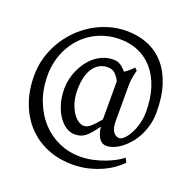

<svg xmlns="http://www.w3.org/2000/svg" viewBox="-144 -789 1095 1111"><g transform="rotate(20 403.5 -234.0)"><path d="M495.1 -356.9Q488.3 -370.6 481 -381.3Q473.6 -392.1 464.8 -399.9Q456.1 -407.7 444.8 -411.9Q433.6 -416 418.9 -416Q392.1 -416 369.9 -404.3Q347.7 -392.6 331.5 -369.6Q315.4 -346.7 306.6 -312.3Q297.9 -277.8 297.9 -231.9Q297.9 -190.4 307.9 -156.7Q317.9 -123 333.3 -99.4Q348.6 -75.7 367.2 -62.7Q385.7 -49.8 402.8 -49.8Q412.1 -49.8 420.9 -53Q429.7 -56.2 439.9 -64.2Q450.2 -72.3 463.4 -86.2Q476.6 -100.1 495.1 -122.1ZM772.9 -268.1Q772.9 -226.1 763.2 -188.5Q753.4 -150.9 737.3 -119.6Q721.2 -88.4 700 -63.5Q678.7 -38.6 655.8 -21.2Q632.8 -3.9 609.1 5.4Q585.4 14.6 564.9 14.6Q553.2 14.6 542.5 9.5Q531.7 4.4 522.9 -6.8Q514.2 -18.1 507.8 -35.9Q501.5 -53.7 498 -79.1Q478 -51.3 462.6 -33.2Q447.3 -15.1 432.6 -4.4Q418 6.3 402.8 10.5Q387.7 14.6 368.2 14.6Q343.3 14.6 317.6 -1.2Q292 -17.1 271.2 -46.9Q250.5 -76.7 237.3 -119.6Q224.1 -162.6 224.1 -216.8Q224.1 -244.6 231 -274.4Q237.8 -304.2 250.5 -332Q263.2 -359.9 281.5 -384.8Q299.8 -409.7 323.2 -428.5Q346.7 -447.3 374.5 -458Q402.3 -468.8 434.1 -468.8Q445.3 -468.8 454.6 -467Q463.9 -465.3 472.9 -460.4Q481.9 -455.6 492.2 -446.8Q502.4 -438 515.1 -423.8Q527.8 -431.6 541 -442.6Q554.2 -453.6 567.9 -468.8L583 -454.1Q583 -454.1 580.6 -446Q578.1 -438 575.4 -424.1Q572.8 -410.2 570.3 -391.8Q567.9 -373.5 567.9 -353V-139.2Q567.9 -95.2 582.8 -74.2Q597.7 -53.2 621.1 -53.2Q633.3 -53.2 649.4 -68.6Q665.5 -84 680.2 -110.6Q694.8 -137.2 704.8 -173.1Q714.8 -209 714.8 -250Q714.8 -332 693.8 -396Q672.9 -460 635.3 -503.7Q597.7 -547.4 545.9 -570.1Q494.1 -592.8 432.1 -592.8Q382.3 -592.8 338.9 -580.1Q295.4 -567.4 259.3 -544.7Q223.1 -522 194.8 -490.5Q166.5 -459 147 -421.6Q127.4 -384.3 117.2 -342Q106.9 -299.8 106.9 -255.9Q106.9 -167.5 134.3 -96.9Q161.6 -26.4 207.8 22.9Q253.9 72.3 314.2 98.6Q374.5 125 440.9 125Q481.9 125 521.2 116.5Q560.5 107.9 594.2 95Q627.9 82 654.1 67.4Q680.2 52.7 694.8 40L708 66.9Q690.4 85.4 662.4 106Q634.3 126.5 597.4 143.6Q560.5 160.6 515.1 171.9Q469.7 183.1 417 183.1Q333 183.1 262.7 154.3Q192.4 125.5 141.6 72Q90.8 18.6 62.5 -57.4Q34.2 -133.3 34.2 -227.1Q34.2 -282.2 49.1 -335.2Q64 -388.2 91.3 -435.3Q118.7 -482.4 156.7 -522Q194.8 -561.5 241.2 -590.1Q287.6 -618.7 340.8 -634.8Q394 -650.9 451.2 -650.9Q523.9 -650.9 583.3 -626.2Q642.6 -601.6 684.8 -553.2Q727.1 -504.9 750 -433.3Q772.9 -361.8 772.9 -268.1Z"/></g></svg>

Font: Subset of Gentium
Style: Regular
Weight: 400
Designer: J. Victor Gaultney
Version: Version 1.02; 2005; OFL release